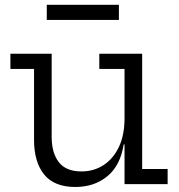

<svg xmlns="http://www.w3.org/2000/svg" viewBox="-20 -752 732 784"><path d="M488.5 -470.5H385.5V-532.5H560.5V-62H664.5V0H488.5ZM191 -532.5V-193Q191 -127.5 220.2 -89.8Q249.5 -52 312.5 -52Q363 -52 402.8 -77.8Q442.5 -103.5 465.5 -152Q488.5 -200.5 488.5 -268.5L506 -162H485Q471.5 -76 418.2 -32.2Q365 11.5 287.5 11.5Q201.5 11.5 160.2 -39.5Q119 -90.5 119 -181V-470.5H22.5V-532.5ZM465.5 -732.5V-670.5H171V-732.5Z"/></svg>

Font: Hepta Slab
Style: Regular
Weight: 400
Designer: Michael LaGattuta
Foundry: Michael LaGattuta
Version: Version 1.100